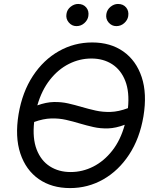

<svg xmlns="http://www.w3.org/2000/svg" viewBox="-20 -955 801 985"><path d="M715.9 -358Q696.7 -244.3 642.4 -161.8Q588.1 -79.2 509.6 -34.6Q431.1 9.9 339.5 9.9Q245 9.9 178.8 -36.4Q112.6 -82.7 84.3 -167.8Q56.1 -252.8 75.3 -369.3Q94.5 -483 148.8 -565.5Q203.1 -648.1 282 -692.6Q360.8 -737.2 453.1 -737.2Q546.9 -737.2 612.7 -690.9Q678.6 -644.5 706.9 -559.5Q735.1 -474.4 715.9 -358ZM620 -315Q574.2 -297.6 534.8 -296.3Q495.4 -295.1 459.9 -303.1Q424.4 -311.1 389.6 -321.4Q354.8 -332 318.7 -340.2Q282.7 -348.4 242.5 -347.3Q202.4 -346.2 155.2 -329.2Q146 -245.4 168 -188.2Q190 -131 235.6 -101.7Q281.2 -72.4 342.3 -72.4Q403.1 -72.4 458.3 -100.3Q513.5 -128.2 555.9 -182.2Q598.4 -236.2 620 -315ZM636.4 -400.2Q644.9 -483.3 622.7 -540Q600.5 -596.6 555.2 -625.7Q509.9 -654.8 448.9 -654.8Q388.5 -654.8 333.5 -627.1Q278.4 -599.4 236.2 -545.8Q193.9 -492.2 171.5 -414.4Q217 -430.8 255.7 -431.6Q294.4 -432.5 329.5 -424.5Q364.7 -416.5 399.1 -406.2Q434.3 -396 470.7 -387.8Q507.1 -379.6 547.8 -380.9Q588.4 -382.1 636.4 -400.2ZM576.7 -821Q553.3 -821 537.3 -839.5Q521.3 -858 525.6 -883.5Q529.5 -905.9 547.2 -920.3Q565 -934.7 585.2 -934.7Q611.9 -934.7 627 -916.7Q642 -898.8 637.8 -872.2Q634.6 -851.9 617.4 -836.5Q600.1 -821 576.7 -821ZM372.2 -821Q348.7 -821 332.7 -840Q316.8 -859 321 -883.5Q324.2 -905.9 342.3 -920.3Q360.4 -934.7 380.7 -934.7Q407.3 -934.7 422.4 -916.7Q437.5 -898.8 433.2 -872.2Q430 -851.9 412.8 -836.5Q395.6 -821 372.2 -821Z"/></svg>

Font: Inter UI
Style: Italic
Weight: 400
Italic angle: -9.39999°
Designer: Rasmus Andersson
Foundry: rsms
Version: 3.2;8d6f07862